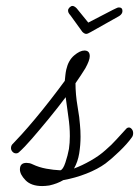

<svg xmlns="http://www.w3.org/2000/svg" viewBox="-20 -593 468 646"><path d="M380 -568Q392 -568 392 -556Q392 -546 381 -539L285 -485Q275 -479 270 -479Q264 -479 257 -486L218 -540Q212 -547 210.5 -550.5Q209 -554 209 -558Q209 -563 214 -568Q219 -573 224 -573Q230 -573 238 -565L277 -517L360 -560Q365 -562 370.5 -565Q376 -568 380 -568ZM122 33Q85 33 66 13.5Q47 -6 47 -23Q47 -45 69 -45Q74 -45 79 -44Q84 -43 90 -40Q111 -30 135.5 -25.5Q160 -21 183 -20Q192 -22 200 -46Q208 -70 212 -92Q215 -113 215 -135Q215 -167 210 -200Q205 -233 201 -266Q174 -230 144 -193.5Q114 -157 88 -127Q62 -97 44 -81Q40 -77 34 -77Q27 -77 22 -82.5Q17 -88 17 -95Q17 -104 24 -110Q33 -119 53 -141Q73 -163 98.5 -193.5Q124 -224 150 -257.5Q176 -291 198 -321Q199 -331 200 -340.5Q201 -350 203 -359Q210 -390 229.5 -406.5Q249 -423 264 -423Q282 -423 282 -404Q282 -390 267 -363Q260 -352 252 -339.5Q244 -327 234 -313Q234 -275 241 -234.5Q248 -194 249 -174Q250 -164 250.5 -154Q251 -144 251 -133Q251 -105 246.5 -77Q242 -49 229 -26Q256 -36 285 -52.5Q314 -69 335 -88Q355 -105 372 -124Q389 -143 404 -159Q408 -164 414 -164Q419 -164 423.5 -158.5Q428 -153 428 -145Q428 -136 423 -130Q408 -109 381.5 -83.5Q355 -58 335 -43Q309 -24 271 -9Q233 6 193 13Q173 25 146 31Q139 32 133 32.5Q127 33 122 33Z"/></svg>

Font: Meow Script
Style: Regular
Weight: 400
Designer: Robert E. Leuschke
Foundry: Robert E. Leuschke
Version: Version 1.010; ttfautohint (v1.8.3)